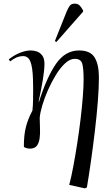

<svg xmlns="http://www.w3.org/2000/svg" viewBox="-20 -804 598 1054"><path d="M446 230 360 211Q371 170 382 111.5Q393 53 403.5 -14Q414 -81 422 -147.5Q430 -214 434.5 -271.5Q439 -329 439 -367Q439 -425 432 -453Q425 -481 390 -481Q364 -481 337.5 -456.5Q311 -432 287 -393Q263 -354 243.5 -310Q224 -266 212 -225Q200 -184 198 -157Q198 -129 199.5 -99.5Q201 -70 197.5 -44.5Q194 -19 182 -3.5Q170 12 143 12Q136 12 124.5 9Q113 6 111 0Q111 -64 122.5 -108Q134 -152 158 -197Q161 -223 161.5 -255.5Q162 -288 162 -318.5Q162 -349 161 -370Q159 -435 147 -465.5Q135 -496 107 -496Q71 -496 36 -467L28 -478Q57 -501 89 -514Q121 -527 149 -527Q165 -527 182 -521.5Q199 -516 211.5 -500Q224 -484 224 -454Q224 -420 215.5 -368Q207 -316 192 -246L194 -245Q236 -379 287 -453Q338 -527 414 -527Q476 -527 499.5 -488.5Q523 -450 523 -378Q523 -323 517 -246.5Q511 -170 501 -86Q491 -2 479.5 79Q468 160 457 225ZM290 -574 281 -578 346 -741Q355 -762 363.5 -773Q372 -784 390 -784Q407 -784 417 -774Q427 -764 436 -747V-740Z"/></svg>

Font: Literata 72pt
Style: Italic
Weight: 400
Italic angle: -2°
Designer: Latin by Veronika Burian and Jose Scaglione. Greek by Irene Vlachou. Cyrillic by Vera Evstafieva
Foundry: TypeTogether
Version: Version 3.002